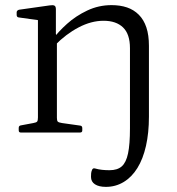

<svg xmlns="http://www.w3.org/2000/svg" viewBox="-20 -517 690 749"><path d="M487 -329Q487 -384 460 -410Q433 -436 384 -436Q336 -436 286.5 -410Q237 -384 194 -340L186 -364Q207 -393 241.5 -424Q276 -455 320.5 -476Q365 -497 415 -497Q449 -497 475.5 -488Q502 -479 521.5 -459.5Q541 -440 551 -410Q561 -380 561 -338V-186H487ZM128 0V-319H202V0ZM393 212Q366 212 350.5 202Q335 192 335 173Q335 166 335.5 159.5Q336 153 339 146Q342 138 350 140Q364 144 378 145.5Q392 147 407 147Q438 147 455 132Q472 117 479.5 81.5Q487 46 487 -16V-246H561V-62Q561 1 549.5 52Q538 103 516 138.5Q494 174 462.5 193Q431 212 393 212ZM61 0Q53 0 53 -9V-18Q53 -27 62 -28L110 -37Q122 -39 125 -43Q128 -47 128 -59V-180H202V-57Q202 -46 205.5 -42.5Q209 -39 222 -37L293 -27Q301 -26 301 -17V-8Q301 0 292 0ZM128 -319V-465L146 -436L53 -449Q45 -450 45 -459V-469Q45 -476 54 -479L174 -496Q187 -498 192.5 -495Q198 -492 198 -481V-385L202 -368V-319Z"/></svg>

Font: Hahmlet Light
Style: Regular
Weight: 300
Designer: Minjoo Ham & Mark Frömberg
Foundry: hypertype
Version: Version 1.002